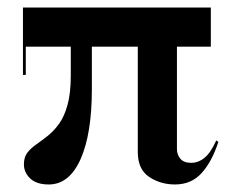

<svg xmlns="http://www.w3.org/2000/svg" viewBox="-20 -480 634 510"><path d="M41 -281V-460H540V-356H48.5V-281ZM109.5 10Q77 10 60.2 -6Q43.5 -22 43.5 -43.5Q43.5 -62.5 52.5 -74.2Q61.5 -86 75.8 -96Q90 -106 106 -118.5Q122 -131 136.2 -150.2Q150.5 -169.5 159.2 -200.8Q168 -232 168 -279V-400H224V-243Q224 -124.5 194 -57.2Q164 10 109.5 10ZM445 10Q406 10 376 -10.2Q346 -30.5 346 -76V-374H450V-84Q450 -69 459.2 -58.2Q468.5 -47.5 487.5 -47.5Q507 -47.5 523.2 -60.8Q539.5 -74 554.5 -107L560 -103Q543 -50.5 515.5 -20.2Q488 10 445 10Z"/></svg>

Font: BodoniModa_28ptMedium
Style: Regular
Weight: 500
Designer: Owen Earl
Foundry: indestructible type
Version: Version 2.004